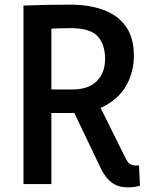

<svg xmlns="http://www.w3.org/2000/svg" viewBox="-20 -792 642 826"><path d="M81 0V-768Q127 -770 173.5 -771Q220 -772 282 -772Q364 -772 426 -749Q488 -726 522 -677.5Q556 -629 556 -552Q556 -487 527 -431Q498 -375 438 -340.5Q378 -306 285 -306H140V-407H290Q361 -407 396.5 -443Q432 -479 432 -538Q432 -603 399 -637Q366 -671 284 -671Q262 -671 231.5 -670Q201 -669 180 -667L201 -688V0ZM272 -364 389 -376 520 -112Q528 -95 538 -87.5Q548 -80 565 -80Q567 -80 570.5 -80Q574 -80 578 -81L582 7Q569 11 555 12.5Q541 14 530 14Q487 14 459.5 -7.5Q432 -29 413 -69Z"/></svg>

Font: Yaldevi ExtraLight SemiBold
Style: Regular
Weight: 600
Version: Version 1.100